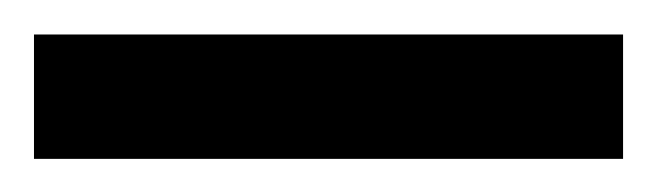

<svg xmlns="http://www.w3.org/2000/svg" viewBox="-20 -699 387 113"><path d="M0 -605.5V-678.7H346.7V-605.5Z"/></svg>

Font: Kanchenjunga
Style: Regular
Weight: 400
Designer: Becca Hirsbrunner Spalinger
Foundry: SIL International
Version: Version 2.001